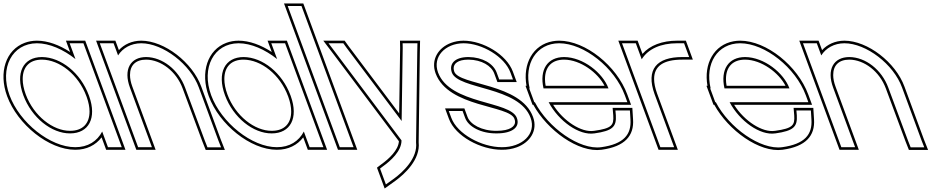

<svg xmlns="http://www.w3.org/2000/svg" viewBox="-139 -834 5409 1114"><path d="M-83.6 -281C-142.6 -441 -68.6 -582 75 -583C147.6 -583 228.7 -547.1 298.8 -491.3L279.8 -543L265 -583H345L359.8 -543L455 -284.8L456.4 -281L552.6 -20L567.4 20H487.4L472.6 -20L453.9 -70.8C425.2 -15.1 370.7 20.5 297.4 20C152.4 20 -25 -122 -83.6 -281ZM-3.6 -281C43.9 -152 160.2 -59 267.9 -60C375.6 -60 424.1 -148.8 378.1 -276.3L376.4 -281C328.4 -411 214.9 -502 104.5 -503C-4.5 -503 -51.6 -411 -3.6 -281ZM-97.7 -275.8C-37.2 -111.7 143.9 35 297.3 35C363.6 35.5 416.9 7.4 450.4 -37L476.9 35H588.9L355.5 -598H243.5L267.7 -532.3C205.8 -572.8 138.5 -598 75 -598C49.6 -597.8 26.1 -593.6 4.8 -585.7C-104.7 -545.4 -148.8 -414.3 -97.7 -275.8ZM10.4 -286.2C-1.7 -319.1 -7.3 -349 -7.3 -374.8C-7.5 -445.8 32.1 -488 104.4 -488C206.6 -487.1 316 -401.3 362.3 -275.8L364 -271.2C375.2 -240.2 380.4 -211.9 380.5 -187.4C380.6 -116.9 340.6 -75 267.8 -75C168.5 -74.1 56.4 -161.7 10.4 -286.2Z M546 -512.6C573.6 -555.4 620.6 -582.5 680 -583C807 -583 966 -461 1014.8 -326L1127.6 -20L1143.7 21H1064.7L1049 -19L934.8 -326C896.4 -430 802.9 -502 709.5 -503C616.5 -503 576.4 -430 614.8 -326L629.5 -286L727.6 -20L742.4 20H662.4L647.6 -20L549.5 -286L534.8 -326L454.8 -543L440 -583H520L534.8 -543ZM550.7 -543.2 530.5 -598H418.5L651.9 35H763.9L628.9 -331.2C619.6 -356.2 615.4 -378.8 615.3 -398.4C615.1 -454.4 647.3 -488 709.4 -488C795.1 -487.1 884.2 -419.9 920.7 -320.8L1035 -13.6L1054.5 36H1165.8L1141.6 -25.3L1028.9 -331.1C978 -471.8 815.2 -598 679.9 -598C626.4 -597.6 581.5 -576.6 550.7 -543.2Z M1086.4 -281C1027.4 -441 1101.4 -582 1245 -583C1317.6 -583 1398.7 -547.1 1468.8 -491.3L1449.8 -543L1435 -583H1515L1529.8 -543L1625 -284.8L1626.4 -281L1722.6 -20L1737.4 20H1657.4L1642.6 -20L1623.9 -70.8C1595.2 -15.1 1540.7 20.5 1467.4 20C1322.4 20 1145 -122 1086.4 -281ZM1166.4 -281C1213.9 -152 1330.2 -59 1437.9 -60C1545.6 -60 1594.1 -148.8 1548.1 -276.3L1546.4 -281C1498.4 -411 1384.9 -502 1274.5 -503C1165.5 -503 1118.4 -411 1166.4 -281ZM1072.3 -275.8C1132.8 -111.7 1313.9 35 1467.3 35C1533.6 35.5 1586.9 7.4 1620.4 -37L1646.9 35H1758.9L1525.5 -598H1413.5L1437.7 -532.3C1375.8 -572.8 1308.5 -598 1245 -598C1219.6 -597.8 1196.1 -593.6 1174.8 -585.7C1065.3 -545.4 1021.2 -414.3 1072.3 -275.8ZM1180.4 -286.2C1168.3 -319.1 1162.7 -349 1162.7 -374.8C1162.5 -445.8 1202.1 -488 1274.4 -488C1376.6 -487.1 1486 -401.3 1532.3 -275.8L1534 -271.2C1545.2 -240.2 1550.4 -211.9 1550.5 -187.4C1550.6 -116.9 1510.6 -75 1437.8 -75C1338.5 -74.1 1226.4 -161.7 1180.4 -286.2Z M1545.1 -759 1530.3 -799H1610.3L1625.1 -759L1897.6 -20L1912.4 20H1832.4L1817.6 -20ZM1508.8 -814 1821.9 35H1933.9L1620.8 -814Z M2197.6 -557 2197 -583H2283L2281.9 -529L2275 -8C2286 84 2197.8 165 2147.5 202L2100 236L2066.1 144L2081.7 132C2128.2 98.9 2191.1 42.4 2190.6 -19.5L1807.9 -529L1767 -583H1853L1871.6 -557L2191.3 -132ZM2182.6 -556.9 2177 -176 1883.7 -565.9 1860.7 -598H1736.8L1795.9 -520L2175.5 -14.6C2172.4 37 2117.9 87.8 2072.7 119.9L2048.2 138.8L2092.8 259.7L2156.3 214.1C2207.4 176.6 2301.3 92.1 2290.1 -8.8L2296.9 -528.8L2298.3 -598H2181.7Z M2822.7 -413 2837.4 -373H2757.4L2742.7 -413C2723.5 -465 2660.9 -502 2579.5 -503C2499.5 -503 2464.9 -464 2482.7 -413C2519.6 -313 2872.8 -334 2939.7 -150C2974 -57 2890.7 21 2772.4 20C2655.4 20 2514 -57 2479.7 -150L2464.9 -190H2544.9L2559.7 -150C2578.5 -99 2651.2 -59 2742.9 -60C2835.9 -60 2879.9 -98 2859.7 -150C2822.8 -250 2472.3 -227 2402.7 -413C2368.8 -505 2444.4 -582 2550 -583C2658 -583 2788.8 -505 2822.7 -413ZM2836.8 -418.2C2799.9 -518.1 2663.7 -598 2549.9 -598C2524.1 -597.8 2500.1 -593.3 2478.4 -585.3C2404.6 -558.1 2359.1 -487.8 2388.6 -407.7C2463 -209 2816 -225 2845.7 -144.7C2848.4 -137.7 2849.5 -131.8 2849.5 -126.4C2849.7 -101.2 2820.6 -75 2742.8 -75C2654.4 -74 2589.2 -113.3 2573.8 -155.2L2555.4 -205H2443.4L2465.6 -144.8C2503.1 -43.1 2650.6 35 2772.3 35C2803.9 35.3 2833.5 30.2 2859.5 20.6C2935.8 -7.4 2982.8 -76.5 2953.8 -155.1C2882.3 -351.8 2526.2 -338.4 2496.8 -418.1C2494.4 -425 2493.2 -431.9 2493.1 -437.7C2492.9 -463.8 2515.8 -488 2579.4 -488C2656.8 -487 2712.4 -451.7 2728.6 -407.8L2747 -358H2859Z M3014.5 -321H3391.6C3358.4 -411 3244.9 -502 3134.5 -503C3037.1 -503 2989.9 -429.5 3014.5 -321ZM2964.3 -241H2961.1L2946.4 -281L2931.6 -321H2934.2C2900 -464.5 2973.4 -582.1 3105 -583C3250 -583 3427.4 -441 3486.4 -281L3501.1 -241H3461.1H3044.3C3102.5 -130.8 3221.7 -46.6 3308.9 -60H3309.9C3417.3 -75 3438.1 -100 3434.2 -165L3431.8 -193H3515.8L3519 -141C3525.1 -54 3480.7 2 3349.4 20C3222.8 37.4 3040.4 -94.1 2964.3 -241ZM3026.8 -336C3024.1 -351.2 3023.1 -362.5 3023.1 -374.8C3023.1 -445.9 3062.2 -488 3134.4 -488C3229.2 -487.1 3329.6 -412.6 3368.7 -336ZM2955.3 -226C3036.4 -78 3217.2 53.3 3351.4 34.9C3487.1 16.3 3540.7 -46.4 3534 -142L3529.9 -208H3415.5L3419.2 -163.9C3422.6 -107.6 3412.1 -89.6 3308.8 -75H3307.7L3306.6 -74.8C3234.9 -63.8 3129.8 -130.9 3070.2 -226H3522.6L3500.4 -286.2C3439.5 -451.3 3258.5 -598 3105 -598C3092.1 -597.9 3080 -596.8 3068.2 -594.7C2953.1 -574.5 2893 -464 2915.8 -336H2910.1L2950.7 -226Z M3584.3 -490C3620.9 -549.8 3694.6 -583 3790 -583H3830L3859.5 -503H3819.5C3672.1 -503 3606.5 -432.5 3659.2 -286.8L3661 -282L3675.8 -242L3757.6 -20L3772.4 20H3692.4L3677.6 -20L3595.8 -242L3581 -282C3580.5 -283.3 3580 -284.6 3579.6 -285.9L3484.8 -543L3470 -583H3550L3564.8 -543ZM3588.7 -521.3 3560.5 -598H3448.5L3565.5 -280.7C3566 -279.4 3566.5 -278.1 3566.9 -276.8L3681.9 35H3793.9L3673.3 -291.9C3661.7 -324.1 3656.3 -352 3656.2 -375.3C3655.9 -449.8 3708.8 -488 3819.5 -488H3881L3840.5 -598H3790C3703.5 -598 3631.6 -570.9 3588.7 -521.3Z M4064.5 -321H4441.6C4408.4 -411 4294.9 -502 4184.5 -503C4087.1 -503 4039.9 -429.5 4064.5 -321ZM4014.3 -241H4011.1L3996.4 -281L3981.6 -321H3984.2C3950 -464.5 4023.4 -582.1 4155 -583C4300 -583 4477.4 -441 4536.4 -281L4551.1 -241H4511.1H4094.3C4152.5 -130.8 4271.7 -46.6 4358.9 -60H4359.9C4467.3 -75 4488.1 -100 4484.2 -165L4481.8 -193H4565.8L4569 -141C4575.1 -54 4530.7 2 4399.4 20C4272.8 37.4 4090.4 -94.1 4014.3 -241ZM4076.8 -336C4074.1 -351.2 4073.1 -362.5 4073.1 -374.8C4073.1 -445.9 4112.2 -488 4184.4 -488C4279.2 -487.1 4379.6 -412.6 4418.7 -336ZM4005.3 -226C4086.4 -78 4267.2 53.3 4401.4 34.9C4537.1 16.3 4590.7 -46.4 4584 -142L4579.9 -208H4465.5L4469.2 -163.9C4472.6 -107.6 4462.1 -89.6 4358.8 -75H4357.7L4356.6 -74.8C4284.9 -63.8 4179.8 -130.9 4120.2 -226H4572.6L4550.4 -286.2C4489.5 -451.3 4308.5 -598 4155 -598C4142.1 -597.9 4130 -596.8 4118.2 -594.7C4003.1 -574.5 3943 -464 3965.8 -336H3960.1L4000.7 -226Z M4626 -512.6C4653.6 -555.4 4700.6 -582.5 4760 -583C4887 -583 5046 -461 5094.8 -326L5207.6 -20L5223.7 21H5144.7L5129 -19L5014.8 -326C4976.4 -430 4882.9 -502 4789.5 -503C4696.5 -503 4656.4 -430 4694.8 -326L4709.5 -286L4807.6 -20L4822.4 20H4742.4L4727.6 -20L4629.5 -286L4614.8 -326L4534.8 -543L4520 -583H4600L4614.8 -543ZM4630.7 -543.2 4610.5 -598H4498.5L4731.9 35H4843.9L4708.9 -331.2C4699.6 -356.2 4695.4 -378.8 4695.3 -398.4C4695.1 -454.4 4727.3 -488 4789.4 -488C4875.1 -487.1 4964.2 -419.9 5000.7 -320.8L5115 -13.6L5134.5 36H5245.8L5221.6 -25.3L5108.9 -331.1C5058 -471.8 4895.2 -598 4759.9 -598C4706.4 -597.6 4661.5 -576.6 4630.7 -543.2Z"/></svg>

Font: Nordica Plus
Style: NordicaClassicLightOpOblOl
Weight: 300
Version: Version 1.01